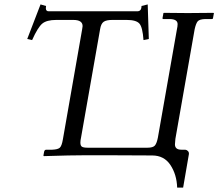

<svg xmlns="http://www.w3.org/2000/svg" viewBox="-20 -704 986 867"><path d="M351 -572Q353 -582 353 -586Q353 -614 311 -614H234Q191 -614 171 -597.5Q151 -581 125 -523L103 -528L163 -684L188 -677Q188 -676 187.5 -672.5Q187 -669 187 -667Q187 -653 200 -653H600Q619 -653 619 -677L647 -684L652 -528L628 -523Q624 -581 609.5 -597.5Q595 -614 552 -614H487Q460 -614 448 -605.5Q436 -597 432 -572L346 -83Q343 -70 343 -60Q343 -46 350 -41.5Q357 -37 376 -37H646Q671 -37 679.5 -47Q688 -57 693 -83L779 -572Q782 -585 782 -595Q782 -617 748 -618H718Q713 -618 714 -623L718 -645L720 -646L828 -645L943 -646L946 -645L942 -623Q942 -618 936 -618H906Q881 -617 873 -608Q865 -599 859 -572L772 -77Q770 -57 770 -52Q770 -28 799 -28H816Q822 -28 828 -22.5Q834 -17 833 -8L807 143H780Q778 84 749.5 41Q721 -2 667 -2Q564 -3 451 -3Q336 -3 287 -2L178 1L176 -1L179 -18Q181 -28 189 -28H216Q241 -29 250 -37Q259 -45 264 -75Z"/></svg>

Font: Linux Libertine O
Style: Italic
Weight: 400
Italic angle: -12°
Designer: Philipp H. Poll
Foundry: Philipp H. Poll
Version: Version 5.1.6